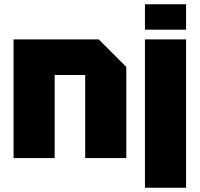

<svg xmlns="http://www.w3.org/2000/svg" viewBox="-20 -746 942 906"><path d="M44 0V-560H446L576 -430V0H382V-392H238V0ZM664 140V-560H858V140ZM664 -606V-726H858V-606Z"/></svg>

Font: Tektur ExtraBold
Style: Regular
Weight: 800
Designer: Adam Jagosz
Foundry: Adam Jagosz
Version: Version 1.005;gftools[0.9.30]